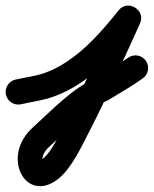

<svg xmlns="http://www.w3.org/2000/svg" viewBox="-66 -319 547 683"><path d="M9.3 51.8C47.7 42.7 86.2 38.4 123.8 25C248.2 -19.3 346.2 -125.4 426.2 -226C442.6 -246.6 429.1 -270.3 408.7 -282.8C388.3 -295.4 361.1 -296.7 350.1 -272.8C291.8 -145.7 236.1 -17.3 171.9 106.9C151.4 146.5 120.5 219.5 84.5 247.4C77.4 252.9 76.1 250 81.3 251.4C83.1 251.9 86.7 256.1 86.1 254.3C85.4 252.4 84.9 251 84.8 248.9C83.9 230 99.1 211.6 112.5 200C112.5 200 112.6 199.9 112.8 199.7C113 199.5 113.2 199.4 113.2 199.4C172.8 145.5 238.4 71.5 312.4 40.5C312.5 40.5 314 39.7 315.5 38.9C317.1 38.1 318.6 37.3 318.7 37.3C359.9 11.8 403.4 -12.2 442.5 -40.6C462.6 -55.2 467 -83.4 452.4 -103.5C437.8 -123.6 409.6 -128 389.5 -113.4C352.3 -86.3 310.6 -63.6 271.3 -39.3C271.2 -39.2 272.8 -40 274.5 -40.9C276.1 -41.7 277.7 -42.5 277.6 -42.5C192.8 -6.9 120.7 71.3 52.8 132.6C52.8 132.6 53 132.5 53.2 132.3C53.4 132.1 53.5 132 53.5 132C-66.3 235.7 24.5 407.6 139.5 318.6C188.6 280.6 224 202.2 251.9 148.2C316.7 22.7 373 -106.9 431.9 -235.2C442.9 -259.2 432.1 -281.2 414.4 -292.1C396.7 -303 372.2 -302.7 355.8 -282C287.1 -195.8 200.9 -98 93.8 -59.8C59.4 -47.6 23.8 -44.1 -11.3 -35.8C-35.5 -30.1 -50.5 -5.8 -44.8 18.3C-39.1 42.5 -14.8 57.5 9.3 51.8Z"/></svg>

Font: FRB American Cursive Guidelines Arrows Black
Style: Bold Italic
Weight: 900
Italic angle: -25°
Version: Version 2.0;Modular Font Editor K font №1